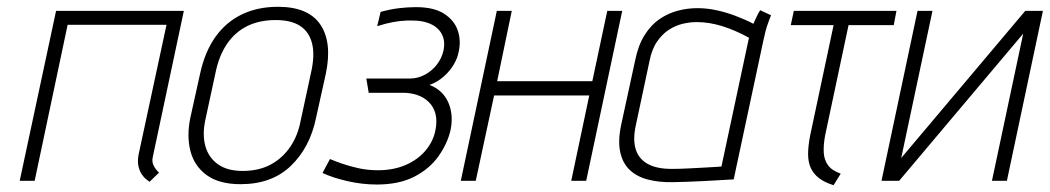

<svg xmlns="http://www.w3.org/2000/svg" viewBox="-20 -532 3089 565"><path d="M430 -72 521 -500H145L38 0H82L179 -459H470L388 -78Q384 -57 387.5 -42.5Q391 -28 397.5 -18.5Q404 -9 411 -4Q418 1 420 3L448 -24Q438 -33 432 -45Q426 -57 430 -72Z M910 -185 939 -316Q958 -408 922.5 -460Q887 -512 798 -512Q738 -512 691.5 -489.5Q645 -467 614 -423.5Q583 -380 569 -316L540 -185Q529 -131 540.5 -87Q552 -43 588.5 -16.5Q625 10 688 10Q780 10 836 -44Q892 -98 910 -185ZM895 -317 865 -178Q857 -134 834.5 -100.5Q812 -67 777 -48Q742 -29 694 -29Q649 -29 621.5 -48.5Q594 -68 584.5 -101.5Q575 -135 584 -178L614 -317Q624 -367 647.5 -402Q671 -437 707 -455Q743 -473 791 -473Q837 -473 863.5 -455.5Q890 -438 898.5 -403.5Q907 -369 895 -317Z M1090 -455Q1115 -463 1136.5 -467Q1158 -471 1176.5 -471.5Q1195 -472 1209 -471Q1230 -469 1246 -462Q1262 -455 1272 -443.5Q1282 -432 1285.5 -417Q1289 -402 1285 -383Q1280 -361 1266 -342.5Q1252 -324 1231 -312.5Q1210 -301 1187 -301H1058L1065 -259H1166Q1188 -259 1207.5 -252.5Q1227 -246 1241.5 -232Q1256 -218 1261.5 -197Q1267 -176 1261 -147Q1254 -114 1231 -87.5Q1208 -61 1172.5 -46Q1137 -31 1092 -31Q1062 -31 1035 -37Q1008 -43 986.5 -50.5Q965 -58 951 -64L929 -23Q959 -9 1002.5 1Q1046 11 1089 11Q1154 11 1199 -12Q1244 -35 1270.5 -72.5Q1297 -110 1306 -150Q1315 -195 1299 -231Q1283 -267 1244 -282Q1268 -291 1286 -307Q1304 -323 1315.5 -342.5Q1327 -362 1330 -381Q1337 -413 1327 -442.5Q1317 -472 1287 -491.5Q1257 -511 1204 -511Q1181 -511 1155 -508Q1129 -505 1100 -497Z M1723 -293H1443L1486 -500H1442L1336 0H1380L1434 -251H1714L1661 0H1705L1811 -500H1767Z M2249 -487 2217 -502Q2211 -493 2205 -479.5Q2199 -466 2197 -462Q2172 -475 2144 -485.5Q2116 -496 2088 -502Q2060 -508 2032 -508Q2003 -508 1974.5 -500.5Q1946 -493 1921 -476Q1896 -459 1877 -429Q1858 -399 1849 -354L1808 -165Q1798 -118 1805 -85Q1812 -52 1833 -32Q1854 -12 1887 -3.5Q1920 5 1961 4Q1977 4 2000 3Q2023 2 2047.5 1Q2072 0 2092.5 -1.5Q2113 -3 2126.5 -3.5Q2140 -4 2139 -4L2226 -411Q2232 -441 2239.5 -462Q2247 -483 2249 -487ZM1851 -163 1891 -351Q1898 -387 1913.5 -409.5Q1929 -432 1948.5 -444.5Q1968 -457 1989 -462Q2010 -467 2030 -467Q2049 -467 2067.5 -464Q2086 -461 2104 -455.5Q2122 -450 2142 -441.5Q2162 -433 2184 -421L2103 -42Q2103 -42 2090 -41Q2077 -40 2055.5 -39Q2034 -38 2008.5 -36.5Q1983 -35 1956 -35Q1912 -35 1885.5 -50Q1859 -65 1850.5 -93.5Q1842 -122 1851 -163Z M2408 -133 2477 -458H2610L2618 -500H2316L2307 -458H2433L2364 -133Q2358 -102 2358 -78.5Q2358 -55 2366 -37.5Q2374 -20 2390.5 -7.5Q2407 5 2433 13L2454 -21Q2428 -30 2416.5 -46Q2405 -62 2404 -84Q2403 -106 2408 -133Z M2724 -500H2680L2574 0H2626L2991 -433L2899 0H2943L3049 -500H2997L2632 -67Z"/></svg>

Font: Advent Pro Light
Style: Italic
Weight: 300
Italic angle: -12°
Version: Version 3.000